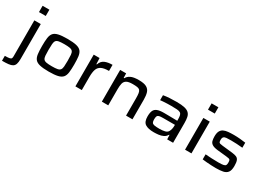

<svg xmlns="http://www.w3.org/2000/svg" viewBox="-37 -1606 3642 2672"><g transform="rotate(30 1784.5 -270.5)"><path d="M93 -642V-743H202V-642ZM-14 202V123Q37 123 60 118Q83 113 89 101Q95 89 95 69V-510H198V52Q198 104 187.5 134Q177 164 153 178.5Q129 193 88 197.5Q47 202 -14 202Z M624 8Q532 8 479.5 -4.5Q427 -17 403 -46.5Q379 -76 372.5 -127Q366 -178 366 -255Q366 -332 372.5 -383Q379 -434 403 -463.5Q427 -493 479.5 -505.5Q532 -518 624 -518Q716 -518 768.5 -505.5Q821 -493 845.5 -463.5Q870 -434 876.5 -383Q883 -332 883 -255Q883 -178 876.5 -127Q870 -76 845.5 -46.5Q821 -17 768.5 -4.5Q716 8 624 8ZM624 -78Q681 -78 712.5 -84Q744 -90 758 -108Q772 -126 775 -161Q778 -196 778 -255Q778 -313 775 -348.5Q772 -384 758 -402Q744 -420 712.5 -426Q681 -432 624 -432Q567 -432 535.5 -426Q504 -420 490.5 -402Q477 -384 474 -348.5Q471 -313 471 -255Q471 -196 474 -161Q477 -126 490.5 -108Q504 -90 535.5 -84Q567 -78 624 -78Z M1049 0V-510H1143L1147 -414H1155Q1176 -476 1226 -497Q1276 -518 1347 -518V-420Q1268 -420 1225.5 -398.5Q1183 -377 1167.5 -331.5Q1152 -286 1152 -213V0Z M1474 0V-510H1570L1572 -438H1581Q1600 -475 1643.5 -496.5Q1687 -518 1770 -518Q1855 -518 1896.5 -495Q1938 -472 1952 -427Q1966 -382 1966 -315V0H1863V-277Q1863 -328 1858 -358.5Q1853 -389 1839.5 -403.5Q1826 -418 1798.5 -422.5Q1771 -427 1726 -427Q1657 -427 1625.5 -407.5Q1594 -388 1585.5 -350.5Q1577 -313 1577 -261V0Z M2311 8Q2220 8 2173.5 -22.5Q2127 -53 2127 -140Q2127 -198 2142 -232.5Q2157 -267 2195 -282Q2233 -297 2301 -297Q2316 -297 2353 -296.5Q2390 -296 2434.5 -295.5Q2479 -295 2516 -294V-318Q2516 -359 2509.5 -382.5Q2503 -406 2484.5 -416.5Q2466 -427 2431 -429.5Q2396 -432 2340 -432Q2312 -432 2277.5 -431Q2243 -430 2212 -427.5Q2181 -425 2166 -423V-503Q2211 -511 2266 -514.5Q2321 -518 2379 -518Q2460 -518 2507.5 -506.5Q2555 -495 2579 -471Q2603 -447 2611 -409Q2619 -371 2619 -317V0H2524L2521 -69H2515Q2495 -34 2460.5 -17.5Q2426 -1 2386.5 3.5Q2347 8 2311 8ZM2357 -73Q2405 -73 2442 -82Q2479 -91 2494 -118Q2516 -158 2516 -213V-229H2327Q2285 -229 2263.5 -223.5Q2242 -218 2234.5 -201Q2227 -184 2227 -150Q2227 -117 2236.5 -100.5Q2246 -84 2274 -78.5Q2302 -73 2357 -73Z M2809 -642V-743H2918V-642ZM2811 0V-510H2914V0Z M3309 8Q3275 8 3236 6Q3197 4 3159 1Q3121 -2 3091 -6V-87Q3136 -83 3192 -80.5Q3248 -78 3299 -78Q3356 -78 3382.5 -84Q3409 -90 3416 -104.5Q3423 -119 3423 -145Q3423 -171 3418 -183Q3413 -195 3397.5 -199Q3382 -203 3353 -206L3207 -221Q3146 -228 3117.5 -246.5Q3089 -265 3081 -295Q3073 -325 3073 -366Q3073 -420 3089 -450.5Q3105 -481 3135 -495.5Q3165 -510 3206.5 -514Q3248 -518 3299 -518Q3345 -518 3398.5 -513.5Q3452 -509 3488 -503V-422Q3392 -432 3303 -432Q3258 -432 3229 -429.5Q3200 -427 3185.5 -413.5Q3171 -400 3171 -367Q3171 -344 3175 -332.5Q3179 -321 3193 -316.5Q3207 -312 3236 -309L3400 -291Q3444 -286 3470.5 -274.5Q3497 -263 3508.5 -233.5Q3520 -204 3520 -146Q3520 -76 3495 -43.5Q3470 -11 3423 -1.5Q3376 8 3309 8Z"/></g></svg>

Font: Saira Expanded Medium
Style: Regular
Weight: 500
Width: 7
Designer: Hector Gatti with collaboration of the Omnibus-Type team
Foundry: Omnibus-Type
Version: Version 1.100; ttfautohint (v1.8.3)